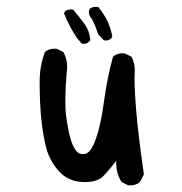

<svg xmlns="http://www.w3.org/2000/svg" viewBox="-20 -554 540 570"><path d="M360.4 -3.9 340.8 -13.7Q323.2 -42 325.2 -77.1Q305.7 -50.8 286.6 -31.2Q267.6 -11.7 224.6 -13.7Q181.6 -15.6 154.3 -46.4Q127 -77.1 117.2 -115.2Q107.4 -153.3 102.5 -201.7Q97.7 -250 97.7 -311.5Q97.7 -358.4 113.3 -399.4Q127 -411.1 148.4 -409.2L168 -399.4Q183.6 -372.1 177.7 -336.9Q170.9 -248 176.3 -209.5Q181.6 -170.9 188.5 -145.5Q195.3 -120.1 205.6 -106.9Q215.8 -93.8 232.9 -97.2Q250 -100.6 264.6 -141.6Q279.3 -182.6 288.6 -252Q297.9 -321.3 315.4 -385.7Q329.1 -397.5 350.6 -395.5L370.1 -385.7Q381.8 -364.3 379.9 -337.9Q377.9 -311.5 383.3 -238.3Q388.7 -165 407.2 -36.1L395.5 -13.7Q381.8 -2 360.4 -3.9ZM222.7 -424.8 209 -440.4Q185.5 -475.6 169.9 -514.6L173.8 -521.5Q183.6 -527.3 197.3 -525.4Q214.8 -504.9 230.5 -483.4Q246.1 -461.9 248 -434.6Q238.3 -420.9 222.7 -424.8ZM288.1 -434.6 271.5 -452.1Q263.7 -477.5 252 -499Q242.2 -508.8 244.1 -523.4L248 -529.3Q257.8 -535.2 271.5 -533.2Q305.7 -493.2 313.5 -444.3Q303.7 -430.7 288.1 -434.6Z"/></svg>

Font: JasonHandwriting1
Style: Regular
Weight: 400
Version: Version 1.48.20